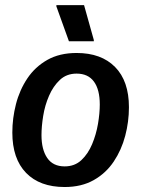

<svg xmlns="http://www.w3.org/2000/svg" viewBox="-20 -720 552 752"><path d="M233.3 12.5Q135.8 12.5 82.1 -42.9Q28.3 -98.3 28.3 -200.8Q28.3 -256.7 42.5 -312.1Q56.7 -367.5 87.1 -412.9Q117.5 -458.3 165.4 -485.4Q213.3 -512.5 280 -512.5Q376.7 -512.5 430.8 -457.5Q485 -402.5 485 -300Q485 -243.3 470.4 -187.9Q455.8 -132.5 425.4 -87.1Q395 -41.7 347.1 -14.6Q299.2 12.5 233.3 12.5ZM233.3 -68.3Q272.5 -68.3 298.8 -92.9Q325 -117.5 340.8 -155.4Q356.7 -193.3 363.8 -235Q370.8 -276.7 370.8 -310.8Q370.8 -369.2 347.9 -400.4Q325 -431.7 280 -431.7Q240.8 -431.7 214.6 -407.1Q188.3 -382.5 172.1 -345Q155.8 -307.5 149.2 -266.2Q142.5 -225 142.5 -190.8Q142.5 -134.2 165 -101.3Q187.5 -68.3 233.3 -68.3ZM250 -558.3 200.8 -695V-700H309.2L347.5 -563.3V-558.3Z"/></svg>

Font: Familjen Grotesk GF Medium
Style: Italic
Weight: 500
Designer: Anders Wikstroem, Jonas Baeckman, Matilda Gysing, Kristian Moeller
Foundry: Familjen STHML AB
Version: Version 2.000; Beta; Release 4; Build 6